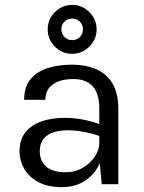

<svg xmlns="http://www.w3.org/2000/svg" viewBox="-20 -755 590 787"><path d="M234 12Q173.5 12 135 -9.8Q96.5 -31.5 78.2 -65Q60 -98.5 60 -134Q60 -182 84.2 -212.5Q108.5 -243 150.2 -257.5Q192 -272 245 -272Q316 -272 387 -246.5V-310Q387 -431 280.5 -431Q212 -431 182 -395.5Q166 -376.5 166 -346H79Q79 -398.5 104.8 -430Q130.5 -461.5 175.2 -475.8Q220 -490 277 -490Q329 -490 371.8 -472.5Q414.5 -455 439.8 -415Q465 -375 465 -308V0H397L389 -86Q370 -42.5 330 -15.2Q290 12 234 12ZM249 -49Q289.5 -49 320.5 -67.8Q351.5 -86.5 369.2 -114Q387 -141.5 387 -168V-197.5Q356 -209 321.2 -215Q286.5 -221 257 -221Q227 -221 201 -213.2Q175 -205.5 159 -186.5Q143 -167.5 143 -134Q143 -97 168.8 -73Q194.5 -49 249 -49ZM275.5 -534.5Q234.5 -534.5 205 -564Q175.5 -593.5 175.5 -634.5Q175.5 -677 205.8 -706Q236 -735 275.5 -735Q317 -735 346.5 -705.2Q376 -675.5 376 -634.5Q376 -593.5 346.2 -564Q316.5 -534.5 275.5 -534.5ZM275.5 -590.5Q295.5 -590.5 307.8 -603.8Q320 -617 320 -634.5Q320 -653.5 307.2 -666.2Q294.5 -679 275.5 -679Q258 -679 244.8 -666.8Q231.5 -654.5 231.5 -634.5Q231.5 -616 244.5 -603.2Q257.5 -590.5 275.5 -590.5Z"/></svg>

Font: Betina Sans
Style: Regular
Weight: 400
Designer: Jonathan Pinhorn (font) & Cristiano Sobral (main changes)
Version: Version 2.001;April 28, 2021;FontCreator 13.0.0.2655 32-bit;